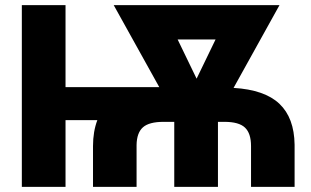

<svg xmlns="http://www.w3.org/2000/svg" viewBox="-20 -731 1216 751"><path d="M343.8 0V-159.7Q343.8 -216.3 360.8 -261.2H236.3V0H65.4V-710.9H236.3V-390.1H603L424.8 -710.9H1073.2L893.6 -387.2Q1015.1 -379.9 1073 -325Q1130.9 -270 1132.3 -165V0H961.9V-159.7Q961.9 -209.5 938.2 -231.9Q914.6 -254.4 857.9 -254.4H832.5V0H661.6V-254.4H619.6Q563.5 -254.4 539.3 -233.2Q515.1 -211.9 514.2 -164.1V0ZM749 -423.3 823.2 -576.7H674.8Z"/></svg>

Font: Sadagaat-English
Style: Regular
Weight: 900
Designer: Ahmed alsheikh
Foundry: Ahmed alsheikh Design
Version: Version 2.137;January 17, 2018;FontCreator 11.0.0.2408 64-bi